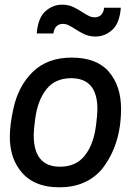

<svg xmlns="http://www.w3.org/2000/svg" viewBox="-20 -788 588 820"><path d="M388 -632Q361 -632 340 -642Q319 -652 301 -664Q287 -673 274.5 -679.5Q262 -686 249 -686Q214 -686 208 -645H137Q142 -711 173.5 -739.5Q205 -768 245 -768Q272 -768 293 -758Q314 -748 332 -736Q346 -727 358.5 -720.5Q371 -714 384 -714Q419 -714 425 -755H496Q491 -689 459.5 -660.5Q428 -632 388 -632ZM236 -76Q305 -76 342.5 -124Q380 -172 390 -252Q396 -298 396 -322Q396 -454 284 -454Q215 -454 177.5 -406Q140 -358 130 -278Q124 -234 124 -211Q124 -76 236 -76ZM234 12Q116 12 62 -66Q22 -121 22 -204Q22 -255 37 -323Q58 -421 120.5 -481.5Q183 -542 286 -542Q393 -542 445 -481.5Q497 -421 497 -323Q497 -168 414 -64Q347 12 234 12Z"/></svg>

Font: Tanohe Sans Medium
Style: Italic
Weight: 500
Designer: Village Type and Design LLC & Cristiano Sobral
Foundry: Cooper Hewitt Smithsonian Design Museum
Version: Version 1.00;September 29, 2021;FontCreator 13.0.0.2655 64-b